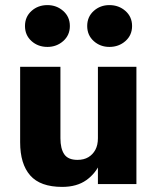

<svg xmlns="http://www.w3.org/2000/svg" viewBox="-20 -722 615 753"><path d="M364 0H515V-460H364ZM217 -180V-460H59V-164Q59 -79 98.5 -34Q138 11 224 11Q281 11 318.5 -15.5Q356 -42 375 -87Q394 -132 394 -186L364 -180Q364 -153 354 -134.5Q344 -116 326.5 -105.5Q309 -95 284 -95Q247 -95 232 -117Q217 -139 217 -180ZM322 -620Q322 -584 347.5 -561Q373 -538 409 -538Q446 -538 472 -561Q498 -584 498 -620Q498 -656 472 -679Q446 -702 409 -702Q373 -702 347.5 -679Q322 -656 322 -620ZM78 -620Q78 -584 103.5 -561Q129 -538 166 -538Q202 -538 228 -561Q254 -584 254 -620Q254 -656 228 -679Q202 -702 166 -702Q129 -702 103.5 -679Q78 -656 78 -620Z"/></svg>

Font: Glinicke Jost Bold
Style: Bold
Weight: 700
Version: Version 3.710